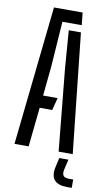

<svg xmlns="http://www.w3.org/2000/svg" viewBox="-106 -849 601 1088"><g transform="rotate(10 194.5 -305.5)"><path d="M26.6 0 112.7 -800H277.7L285.1 -728.5H173.9L155.7 -468L138.8 -297.7H222.3L203.7 -226.2H131.6L108.1 0ZM280.6 0 234.5 -469.3 217.8 -687.4H287.8L361.7 0ZM389.3 189.3H364.1Q311.4 189.3 289.7 165.4Q268.1 141.6 277.5 93.2L290.4 35.1H343.2L329.5 93.2Q323.8 118.7 332.3 129.9Q340.8 141.2 365 141.2H389.3Z"/></g></svg>

Font: Big Shoulders Stencil Text Thin
Style: Regular
Weight: 100
Designer: Patric King
Foundry: XO Type Co
Version: Version 2.001